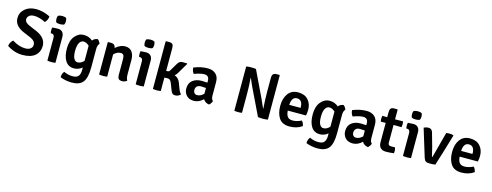

<svg xmlns="http://www.w3.org/2000/svg" viewBox="-25 -1684 7315 2854"><g transform="rotate(15 3633.0 -257.5)"><path d="M24 -61Q31 -120 76 -157Q180 -91 277 -91Q329 -91 358 -114Q387 -137 387 -174Q389 -233 307 -269L189 -319Q50 -381 50 -497Q50 -583 116 -640Q182 -697 288.5 -697Q395 -697 503 -643Q500 -584 459 -545Q363 -593 284 -593Q235 -593 207.5 -569.5Q180 -546 180 -513Q180 -464 253 -433L371 -383Q521 -318 521 -192Q521 -100 456 -43Q391 14 263.5 14Q136 14 24 -61Z M768 -399V0Q740 5 707 5Q674 5 644 0V-353Q644 -407 599 -407H587Q582 -424 582 -450Q582 -476 587 -495Q623 -499 660 -499H676Q719 -499 743.5 -472Q768 -445 768 -399ZM623 -586Q613 -609 613 -635.5Q613 -662 623 -685Q649 -699 687.5 -699Q726 -699 749 -685Q759 -662 759 -635.5Q759 -609 749 -586Q726 -572 684.5 -572Q643 -572 623 -586Z M1206 -460Q1235 -497 1285 -503Q1299 -494 1311.5 -475Q1324 -456 1328 -440Q1300 -416 1300 -354V-70Q1300 89 1248 155Q1196 221 1077 221Q984 221 898 187Q898 132 929 96Q998 127 1063.5 127Q1129 127 1154 94Q1179 61 1179 2V-38Q1122 9 1054 9Q967 9 922 -60Q877 -129 877 -250.5Q877 -372 934 -441Q991 -510 1071 -510Q1151 -510 1206 -460ZM1179 -141V-373Q1135 -414 1093 -414Q1051 -414 1027.5 -371Q1004 -328 1004 -248Q1004 -168 1025.5 -130Q1047 -92 1082 -92Q1136 -92 1179 -141Z M1848 -335V-113Q1848 -52 1868 -19Q1835 7 1794.5 7Q1754 7 1739 -12Q1724 -31 1724 -71V-309Q1724 -354 1712 -373.5Q1700 -393 1669 -393Q1612 -393 1564 -343V0Q1536 5 1503 5Q1470 5 1440 0V-495L1447 -501H1493Q1550 -501 1561 -441Q1634 -505 1706.5 -505Q1779 -505 1813.5 -458Q1848 -411 1848 -335Z M2127 -399V0Q2099 5 2066 5Q2033 5 2003 0V-353Q2003 -407 1958 -407H1946Q1941 -424 1941 -450Q1941 -476 1946 -495Q1982 -499 2019 -499H2035Q2078 -499 2102.5 -472Q2127 -445 2127 -399ZM1982 -586Q1972 -609 1972 -635.5Q1972 -662 1982 -685Q2008 -699 2046.5 -699Q2085 -699 2108 -685Q2118 -662 2118 -635.5Q2118 -609 2108 -586Q2085 -572 2043.5 -572Q2002 -572 1982 -586Z M2616 -191 2646 -112Q2668 -49 2694 -31Q2660 7 2611 7Q2582 7 2567.5 -7Q2553 -21 2540 -55L2504 -149Q2490 -185 2474.5 -197Q2459 -209 2437 -209Q2415 -209 2389 -207V0Q2361 5 2329.5 5Q2298 5 2268 0V-729L2275 -736H2322Q2360 -736 2374.5 -718.5Q2389 -701 2389 -659V-310L2416 -311Q2431 -311 2442 -327L2515 -450Q2543 -499 2589 -499Q2635 -499 2658 -498L2664 -490L2567 -326Q2549 -295 2527 -280Q2588 -261 2616 -191Z M3177 -56Q3172 -39 3159.5 -20.5Q3147 -2 3134 8Q3072 1 3043 -50Q2977 14 2900 14Q2823 14 2784 -31Q2745 -76 2745 -135Q2745 -219 2799.5 -261.5Q2854 -304 2939 -304Q2985 -304 3026 -300V-330Q3026 -409 2950 -409Q2896 -409 2797 -373Q2768 -404 2764 -462Q2872 -507 2980 -507Q3055 -507 3102 -465Q3149 -423 3149 -338V-134Q3149 -79 3177 -56ZM2926 -81Q2978 -81 3026 -129V-218Q2991 -222 2950 -222Q2909 -222 2888 -201Q2867 -180 2867 -148Q2867 -116 2883 -98.5Q2899 -81 2926 -81Z M4031 -688 4037 -682V-2Q4009 5 3964 5Q3919 5 3885 0L3694 -396Q3669 -447 3633 -535L3629 -534Q3639 -409 3639 -268V0Q3613 5 3579.5 5Q3546 5 3521 0V-681Q3549 -688 3593.5 -688Q3638 -688 3671 -683L3860 -288Q3886 -234 3926 -141L3929 -142Q3919 -284 3919 -410V-610Q3919 -652 3935 -670Q3951 -688 3989 -688Z M4568 -208H4288Q4291 -149 4314.5 -116.5Q4338 -84 4397 -84Q4456 -84 4528 -119Q4556 -92 4564 -43Q4484 14 4371.5 14Q4259 14 4210 -59Q4161 -132 4161 -248Q4161 -364 4215 -437Q4269 -510 4369.5 -510Q4470 -510 4524 -449.5Q4578 -389 4578 -297Q4578 -251 4568 -208ZM4375 -420Q4293 -420 4287 -296H4461V-308Q4461 -358 4440 -389Q4419 -420 4375 -420Z M4989 -460Q5018 -497 5068 -503Q5082 -494 5094.5 -475Q5107 -456 5111 -440Q5083 -416 5083 -354V-70Q5083 89 5031 155Q4979 221 4860 221Q4767 221 4681 187Q4681 132 4712 96Q4781 127 4846.5 127Q4912 127 4937 94Q4962 61 4962 2V-38Q4905 9 4837 9Q4750 9 4705 -60Q4660 -129 4660 -250.5Q4660 -372 4717 -441Q4774 -510 4854 -510Q4934 -510 4989 -460ZM4962 -141V-373Q4918 -414 4876 -414Q4834 -414 4810.5 -371Q4787 -328 4787 -248Q4787 -168 4808.5 -130Q4830 -92 4865 -92Q4919 -92 4962 -141Z M5622 -56Q5617 -39 5604.5 -20.5Q5592 -2 5579 8Q5517 1 5488 -50Q5422 14 5345 14Q5268 14 5229 -31Q5190 -76 5190 -135Q5190 -219 5244.5 -261.5Q5299 -304 5384 -304Q5430 -304 5471 -300V-330Q5471 -409 5395 -409Q5341 -409 5242 -373Q5213 -404 5209 -462Q5317 -507 5425 -507Q5500 -507 5547 -465Q5594 -423 5594 -338V-134Q5594 -79 5622 -56ZM5371 -81Q5423 -81 5471 -129V-218Q5436 -222 5395 -222Q5354 -222 5333 -201Q5312 -180 5312 -148Q5312 -116 5328 -98.5Q5344 -81 5371 -81Z M5984 -497Q5989 -477 5989 -451.5Q5989 -426 5984 -407L5862 -409V-137Q5862 -92 5905 -92H5969Q5979 -62 5979 -39Q5979 -16 5976 -4Q5913 5 5857 5Q5741 5 5741 -112V-408L5666 -407Q5661 -426 5661 -451.5Q5661 -477 5666 -497L5741 -495V-571Q5741 -613 5756 -630.5Q5771 -648 5808 -648H5856L5862 -641V-495Z M6240 -399V0Q6212 5 6179 5Q6146 5 6116 0V-353Q6116 -407 6071 -407H6059Q6054 -424 6054 -450Q6054 -476 6059 -495Q6095 -499 6132 -499H6148Q6191 -499 6215.5 -472Q6240 -445 6240 -399ZM6095 -586Q6085 -609 6085 -635.5Q6085 -662 6095 -685Q6121 -699 6159.5 -699Q6198 -699 6221 -685Q6231 -662 6231 -635.5Q6231 -609 6221 -586Q6198 -572 6156.5 -572Q6115 -572 6095 -586Z M6543 -97 6649 -496Q6670 -500 6702 -500Q6734 -500 6758 -491L6762 -485Q6665 -155 6614 0Q6574 6 6529.5 6Q6485 6 6466 -7Q6447 -20 6435 -59L6304 -486Q6343 -504 6374 -504Q6429 -504 6443 -448L6501 -242Q6509 -216 6534 -105Q6535 -97 6543 -97Z M7213 -208H6933Q6936 -149 6959.5 -116.5Q6983 -84 7042 -84Q7101 -84 7173 -119Q7201 -92 7209 -43Q7129 14 7016.5 14Q6904 14 6855 -59Q6806 -132 6806 -248Q6806 -364 6860 -437Q6914 -510 7014.5 -510Q7115 -510 7169 -449.5Q7223 -389 7223 -297Q7223 -251 7213 -208ZM7020 -420Q6938 -420 6932 -296H7106V-308Q7106 -358 7085 -389Q7064 -420 7020 -420Z"/></g></svg>

Font: Signika Negative
Style: Semibold
Weight: 600
Designer: Anna Giedrys
Foundry: Anna Giedrys
Version: Version 1.001